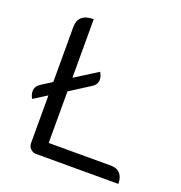

<svg xmlns="http://www.w3.org/2000/svg" viewBox="-128 -819 877 930"><g transform="rotate(20 310.5 -354.5)"><path d="M583 0H159Q142 0 130 -12Q118 -24 118 -41V-287L50 -244Q39 -261 39 -280Q39 -306 63 -321L118 -356V-639Q118 -709 198 -709V-407L314 -480Q326 -462 326 -444Q326 -418 302 -403L198 -337V-71H518Q550 -71 566.5 -52.5Q583 -34 583 0Z"/></g></svg>

Font: K2D Light
Style: Regular
Weight: 300
Designer: Katatrad Aksorn Co.,Ltd.
Foundry: Cadson Demak Co.,Ltd.
Version: Version 1.000; ttfautohint (v1.6)